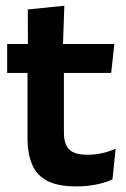

<svg xmlns="http://www.w3.org/2000/svg" viewBox="-20 -640 441 670"><path d="M246 10.5Q183.5 10.5 146.2 -8.2Q109 -27 92.5 -65Q76 -103 76 -158.5V-444.5H203V-177.5Q203 -137.5 221.2 -118.8Q239.5 -100 285.5 -100Q312.5 -100 337.5 -105.8Q362.5 -111.5 383.5 -121L372.5 -14Q347.5 -2.5 315.2 4Q283 10.5 246 10.5ZM5 -385.5V-486.5H379L368 -385.5ZM77.5 -477 77 -607 204.5 -620 199.5 -477Z"/></svg>

Font: Anek Gujarati SemiBold
Style: Regular
Weight: 600
Designer: Mrunmayee Ghaisas (Gujarati), Yesha Goshar (Latin)
Foundry: Ek Type
Version: Version 1.003